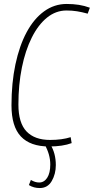

<svg xmlns="http://www.w3.org/2000/svg" viewBox="-20 -730 474 970"><path d="M228 10Q133 10 85.5 -40.5Q38 -91 38 -198Q38 -311 58 -405Q78 -499 114.5 -567Q151 -635 202.5 -672.5Q254 -710 317 -710Q350 -710 378.5 -705.5Q407 -701 434 -691L423 -661Q394 -669 369 -673Q344 -677 316 -677Q262 -677 217.5 -641Q173 -605 140.5 -540Q108 -475 90.5 -388.5Q73 -302 73 -202Q73 -109 114 -66Q155 -23 233 -23Q293 -23 337 -37L342 -7Q297 10 228 10ZM126 205 136 179Q157 192 178 192Q203 192 218.5 168Q234 144 234 101Q234 50 205 -1H234Q262 44 262 104Q262 149 241.5 184.5Q221 220 181 220Q166 220 152.5 216.5Q139 213 126 205Z"/></svg>

Font: Georama SemiCondensed ExtraLight
Style: Italic
Weight: 200
Width: 4
Italic angle: -9°
Designer: Jean-Baptiste Levee
Foundry: Production Type
Version: Version 1.000